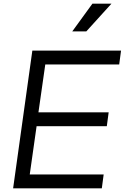

<svg xmlns="http://www.w3.org/2000/svg" viewBox="-20 -1019 675 1039"><path d="M51 0H531L541 -75H141L178 -336H558L568 -411H188L225 -670H625L635 -745H155ZM371 -849H447L583 -999H480Z"/></svg>

Font: Mluvka
Style: Italic
Weight: 400
Italic angle: -8°
Designer: Modified by Jiří Krblich, Original typeface by Gumpita Rahayu
Foundry: Gumpita Rahayu & Jiří Krblich
Version: Version 2.000;Glyphs 3.1.1 (3134)